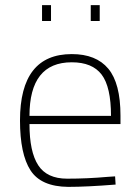

<svg xmlns="http://www.w3.org/2000/svg" viewBox="-20 -720 542 749"><path d="M399 -30 429 -32 431 0Q319 9 246 9Q140 8 99 -55.5Q58 -119 58 -250Q58 -509 260 -509Q355 -509 402.5 -452Q450 -395 450 -269V-236H95Q95 -128 129 -75.5Q163 -23 242 -23Q321 -23 399 -30ZM95 -268H413Q413 -381 376.5 -429Q340 -477 260 -477Q95 -477 95 -268ZM144 -638V-700H179V-638ZM334 -638V-700H369V-638Z"/></svg>

Font: Titillium Web ExtraLight
Style: Regular
Weight: 275
Version: Version 1.002;PS 57.000;hotconv 1.0.70;makeotf.lib2.5.55311